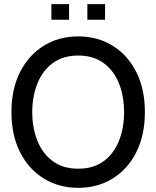

<svg xmlns="http://www.w3.org/2000/svg" viewBox="-20 -889 752 923"><path d="M356 14Q263 14 190.5 -30.8Q118 -75.5 76.5 -157.2Q35 -239 35 -350Q35 -461 76.5 -542.8Q118 -624.5 190.5 -669.2Q263 -714 356 -714Q449 -714 521.5 -669.2Q594 -624.5 635.2 -542.8Q676.5 -461 676.5 -350Q676.5 -239 635.2 -157.2Q594 -75.5 521.5 -30.8Q449 14 356 14ZM356 -78Q429.5 -78 478.5 -114.2Q527.5 -150.5 552 -212.2Q576.5 -274 576.5 -350Q576.5 -426 552 -487.8Q527.5 -549.5 478.2 -585.8Q429 -622 356 -622Q283 -622 233.8 -585.8Q184.5 -549.5 159.8 -487.8Q135 -426 135 -350Q135 -274 159.8 -212.2Q184.5 -150.5 233.8 -114.2Q283 -78 356 -78ZM227 -794V-869H312V-794ZM400 -794V-869H485V-794Z"/></svg>

Font: Cabin
Style: Regular
Weight: 400
Width: 4
Designer: Pablo Impallari
Foundry: Pablo Impallari. http://www.impallari.com Igino Marini. http://www.ikern.com
Version: Version 3.001